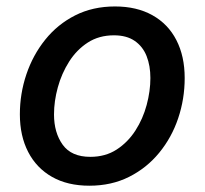

<svg xmlns="http://www.w3.org/2000/svg" viewBox="-20 -573 644 604"><path d="M261.2 11.2Q192.4 11.2 143.6 -16.6Q94.7 -44.4 68.6 -95Q42.5 -145.5 42.5 -213.4Q42.5 -278.3 63 -339.1Q83.5 -399.9 122.3 -448.2Q161.1 -496.6 216.6 -524.7Q272 -552.7 341.8 -552.7Q410.2 -552.7 459.5 -525.1Q508.8 -497.6 534.9 -446.8Q561 -396 561 -327.6Q561 -261.7 540.5 -200.9Q520 -140.1 480.7 -92.3Q441.4 -44.4 386 -16.6Q330.6 11.2 261.2 11.2ZM264.2 -79.6Q311.5 -79.6 346.9 -102.5Q382.3 -125.5 406 -162.4Q429.7 -199.2 441.4 -242.9Q453.1 -286.6 453.1 -327.6Q453.1 -366.2 441.2 -396.5Q429.2 -426.8 403.8 -444.3Q378.4 -461.9 338.4 -461.9Q291.5 -461.9 256.3 -439.2Q221.2 -416.5 197.5 -379.2Q173.8 -341.8 161.9 -298.3Q149.9 -254.9 149.9 -212.9Q149.9 -155.8 177.2 -117.7Q204.6 -79.6 264.2 -79.6Z"/></svg>

Font: Inter Medium
Style: Italic
Weight: 500
Italic angle: -9.3988°
Designer: Rasmus Andersson
Foundry: rsms
Version: Version 4.001;git-66647c0bb